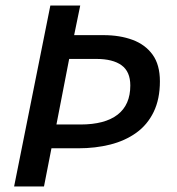

<svg xmlns="http://www.w3.org/2000/svg" viewBox="-20 -674 640 694"><path d="M31 0 162 -654H270L248 -547H354Q413 -547 459 -530Q505 -513 531.5 -476.5Q558 -440 558 -380Q558 -316 535.5 -269.5Q513 -223 472.5 -194Q432 -165 378.5 -151.5Q325 -138 263 -138H166L139 0ZM184 -224H271Q359 -224 405 -259.5Q451 -295 451 -365Q451 -415 419.5 -438Q388 -461 328 -461H230Z"/></svg>

Font: Source Code Pro SemiBold
Style: Italic
Weight: 600
Italic angle: -11°
Monospace: yes
Designer: Paul D. Hunt, Teo Tuominen
Foundry: Adobe Systems Incorporated
Version: Version 1.016;hotconv 1.0.116;makeotfexe 2.5.65601